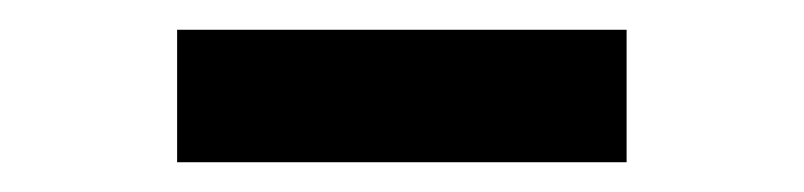

<svg xmlns="http://www.w3.org/2000/svg" viewBox="-20 -742 540 129"><path d="M99 -633V-722H401V-633Z"/></svg>

Font: Literata 7pt Medium
Style: Regular
Weight: 500
Designer: Latin by Veronika Burian and Jose Scaglione. Greek by Irene Vlachou. Cyrillic by Vera Evstafieva.
Foundry: TypeTogether
Version: Version 3.002